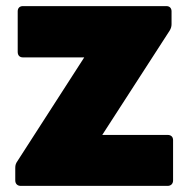

<svg xmlns="http://www.w3.org/2000/svg" viewBox="-20 -567 618 629"><path d="M48 42H529C540 42 547 35 547 24V-108C547 -119 540 -125 529 -125H315L536 -467C540 -474 542 -480 542 -488V-530C542 -540 536 -547 525 -547H55C44 -547 38 -540 38 -530V-397C38 -386 44 -379 55 -379H256L37 -39C32 -32 30 -26 30 -17V24C30 35 37 42 48 42Z"/></svg>

Font: LINE Seed JP_OTF ExtraBold
Style: Regular
Weight: 800
Designer: LY Corporation & Fontrix & Fontworks
Version: Version 1.013